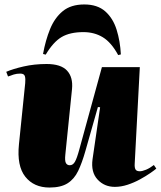

<svg xmlns="http://www.w3.org/2000/svg" viewBox="-20 -824 721 861"><path d="M8 -502Q38 -515 86 -526Q134 -537 189 -537Q253 -537 280.5 -507.5Q308 -478 303 -425L273 -131Q270 -103 275.5 -93Q281 -83 293 -83Q307 -83 316 -98.5Q325 -114 336 -155L437 -523H607L584 -89Q583 -73 587.5 -64.5Q592 -56 607 -56Q618 -56 635 -63Q652 -70 670 -84L681 -68Q673 -61 653.5 -47.5Q634 -34 607.5 -19.5Q581 -5 552 4.5Q523 14 495 14Q448 14 417.5 -19Q387 -52 395 -110L429 -343L419 -344L363 -147Q348 -94 330.5 -57.5Q313 -21 283 -2Q253 17 202 17Q132 17 93.5 -31.5Q55 -80 65 -177L93 -451Q95 -471 91.5 -482.5Q88 -494 71 -494Q55 -494 42 -490Q29 -486 16 -481ZM358 -804Q417 -804 452 -773Q487 -742 503 -690.5Q519 -639 522 -580L510 -577Q479 -634 441 -657Q403 -680 354 -680Q294 -680 256.5 -658Q219 -636 185 -579L173 -582Q184 -643 204.5 -693.5Q225 -744 261.5 -774Q298 -804 358 -804Z"/></svg>

Font: Literata 72pt Black
Style: Italic
Weight: 900
Italic angle: -2°
Designer: Latin by Veronika Burian and Jose Scaglione. Greek by Irene Vlachou. Cyrillic by Vera Evstafieva
Foundry: TypeTogether
Version: Version 3.002